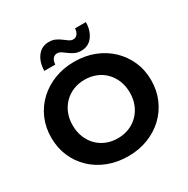

<svg xmlns="http://www.w3.org/2000/svg" viewBox="-201 -1087 1247 1275"><g transform="rotate(-30 422.0 -449.0)"><path d="M423 12Q340 12 269.5 -15Q199 -42 147.5 -91Q96 -140 67.5 -206Q39 -272 39 -350Q39 -428 67.5 -494Q96 -560 148 -609Q200 -658 270 -685Q340 -712 422 -712Q505 -712 574.5 -685Q644 -658 695.5 -609Q747 -560 776 -494.5Q805 -429 805 -350Q805 -272 776 -205.5Q747 -139 695.5 -90.5Q644 -42 574.5 -15Q505 12 423 12ZM422 -126Q469 -126 508.5 -142Q548 -158 578 -188Q608 -218 624.5 -259Q641 -300 641 -350Q641 -400 624.5 -441Q608 -482 578.5 -512Q549 -542 509 -558Q469 -574 422 -574Q375 -574 335.5 -558Q296 -542 266 -512Q236 -482 219.5 -441Q203 -400 203 -350Q203 -301 219.5 -259.5Q236 -218 265.5 -188Q295 -158 335 -142Q375 -126 422 -126ZM502 -751Q474 -751 453 -761Q432 -771 415 -784Q398 -797 383 -807Q368 -817 352 -817Q331 -817 318.5 -800.5Q306 -784 305 -758H221Q222 -825 254.5 -867.5Q287 -910 342 -910Q370 -910 391.5 -900Q413 -890 429.5 -877Q446 -864 461.5 -853.5Q477 -843 493 -843Q514 -843 526 -860Q538 -877 539 -901H622Q621 -836 589 -793.5Q557 -751 502 -751Z"/></g></svg>

Font: Montserrat Thin
Style: Bold
Weight: 700
Version: Version 9.000